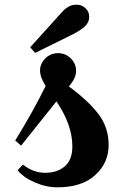

<svg xmlns="http://www.w3.org/2000/svg" viewBox="-20 -785 514 820"><path d="M175 -418Q151 -455 151 -484Q151 -513 173.5 -535.5Q196 -558 228 -558Q260 -558 282.5 -535.5Q305 -513 305 -482Q305 -451 274 -416Q356 -356 400 -298.5Q444 -241 444 -165.5Q444 -90 387 -37.5Q330 15 225 15Q177 15 128.5 -6Q80 -27 55 -58L78 -82Q122 -47 173 -47Q224 -47 256.5 -74.5Q289 -102 289 -160Q289 -252 221 -352L70 -163L45 -185Q121 -308 175 -418ZM278 -632 130 -559 109 -583 228 -715Q245 -734 253.5 -742.5Q262 -751 275.5 -758Q289 -765 308.5 -765Q328 -765 344.5 -750.5Q361 -736 361 -713Q361 -690 343 -672.5Q325 -655 278 -632Z"/></svg>

Font: Croissant One
Style: Regular
Weight: 400
Designer: Eduardo Rodriguez Tunni
Foundry: Eduardo Rodriguez Tunni
Version: Version 1.001